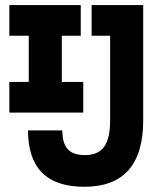

<svg xmlns="http://www.w3.org/2000/svg" viewBox="-20 -713 626 743"><path d="M306.2 9.8Q88.4 9.8 88.4 -208.5H221.2Q221.2 -158.7 242.2 -135.7Q263.2 -112.8 308.6 -112.8Q359.4 -112.8 382.8 -144.8Q406.2 -176.8 406.2 -247.6V-574.7H334.5V-693.4H534.2V-247.6Q534.2 9.8 306.2 9.8ZM16.1 -277.3V-396H91.3V-574.7H16.1V-693.4H292.5V-574.7H219.2V-396H302.2V-277.3Z"/></svg>

Font: Cascadia Code NF
Style: Bold
Weight: 700
Monospace: yes
Designer: Aaron Bell
Foundry: Saja Typeworks
Version: Version 2404.023; ttfautohint (v1.8.4)